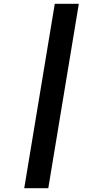

<svg xmlns="http://www.w3.org/2000/svg" viewBox="-20 -843 540 1006"><path d="M107 143 267 -823H393L233 143Z"/></svg>

Font: Iosevka Extrabold Oblique
Style: Regular
Weight: 800
Italic angle: -9°
Monospace: yes
Designer: Belleve Invis
Foundry: Belleve Invis
Version: Version 32.5.0; ttfautohint (v1.8.4)